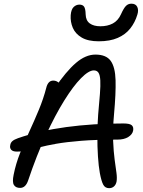

<svg xmlns="http://www.w3.org/2000/svg" viewBox="-20 -1002 766 1032"><path d="M566.6 9.4Q544.8 9.4 534.8 -9.5Q524.8 -28.4 516.6 -72Q510 -108.2 506.5 -161.3Q503 -214.4 503.3 -273.5Q503.6 -332.6 507.6 -386Q513.6 -451.4 517.1 -497Q520.6 -542.6 519.1 -570.2Q517.6 -597.8 509.6 -610.7Q501.6 -623.6 484.2 -623.6Q456.8 -623.6 415.2 -581.4Q373.6 -539.2 325 -461.1Q276.4 -383 226.3 -274.4Q176.2 -165.8 131.6 -33Q125 -13 114.2 -2.5Q103.4 8 88 8Q64.6 8 54.8 -7.7Q45 -23.4 53.4 -63.2Q64.8 -121 87.6 -178.6Q110.4 -236.2 137.4 -294.6Q164.4 -353 188.8 -411.8Q213.2 -470.6 228.6 -529.6Q233 -548.4 242.3 -558.6Q251.6 -568.8 266.2 -568.8Q280.2 -568.8 291.8 -560.7Q303.4 -552.6 310.2 -535.6L272 -525.4Q335.4 -618.6 387.9 -663.6Q440.4 -708.6 492.8 -708.6Q550.6 -708.6 574.9 -675Q599.2 -641.4 601.2 -571Q603.2 -500.6 593 -389Q585.4 -305.8 588 -245.7Q590.6 -185.6 596.2 -144Q601.8 -102.4 605.8 -74.1Q609.8 -45.8 606.4 -25.4Q602.8 -8.8 592.3 0.3Q581.8 9.4 566.6 9.4ZM70.8 -187.2Q48.8 -187.2 40.1 -197.2Q31.4 -207.2 35.2 -222.4Q37 -235 46.6 -243.5Q56.2 -252 77.2 -259.4Q193 -299.6 336.5 -319Q480 -338.4 643.2 -338.4Q678.2 -338.4 688.7 -328.3Q699.2 -318.2 695.4 -299.2Q691.4 -279.4 669.3 -265.5Q647.2 -251.6 611 -251.6Q496.2 -251.6 416.4 -245.2Q336.6 -238.8 282.6 -229.3Q228.6 -219.8 191.4 -209.9Q154.2 -200 126.5 -193.6Q98.8 -187.2 70.8 -187.2ZM510.8 -780Q453.2 -780 419.1 -800.2Q385 -820.4 371.3 -852.5Q357.6 -884.6 360 -920.6Q362.6 -951.8 376.1 -964.5Q389.6 -977.2 406.8 -977.2Q424.2 -977.2 431.9 -966.3Q439.6 -955.4 440.4 -924.2Q441.4 -891.4 462.6 -876.1Q483.8 -860.8 519.6 -860.8Q557.8 -860.8 586.1 -875.7Q614.4 -890.6 630 -924.8Q645.2 -958.6 657.2 -970.4Q669.2 -982.2 686.2 -982.2Q709.6 -982.2 717.8 -964.8Q726 -947.4 718.2 -923Q705.8 -881.4 680.1 -848.9Q654.4 -816.4 612.6 -798.2Q570.8 -780 510.8 -780Z"/></svg>

Font: Shantell Sans Light
Style: Italic
Weight: 300
Italic angle: -11°
Designer: Stephen Nixon, Anya Danilova, Shantell Martin
Foundry: Arrow Type
Version: Version 1.008;[ac192a2d6]